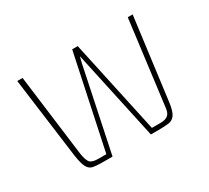

<svg xmlns="http://www.w3.org/2000/svg" viewBox="-98 -620 852 781"><g transform="rotate(-30 327.5 -230.0)"><path d="M188 0Q160 0 142.5 -3Q125 -6 115.5 -23Q106 -40 100 -81L50 -460H75L124 -76Q129 -43 139 -32Q149 -21 178 -21H215L308 -460H334L429 -21H469Q491 -21 503 -29.5Q515 -38 518 -59L569 -460H592L542 -75Q537 -37 526 -21Q515 -5 496 -2.5Q477 0 448 0H412L327 -393L321 -420L314 -392L232 0Z"/></g></svg>

Font: Genos Thin
Style: Regular
Weight: 100
Designer: Robert E. Leuschke
Foundry: Robert E. Leuschke
Version: Version 1.010